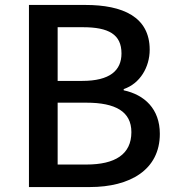

<svg xmlns="http://www.w3.org/2000/svg" viewBox="-20 -756 707 776"><path d="M97 0H343C506 0 626 -70 626 -215C626 -316 564 -373 480 -391V-396C546 -418 585 -485 585 -555C585 -688 476 -736 325 -736H97ZM213 -341H329C447 -341 511 -305 511 -222C511 -132 445 -91 329 -91H213ZM315 -646C419 -646 471 -617 471 -540C471 -471 424 -429 312 -429H213V-646Z"/></svg>

Font: Kinto Sans Med
Style: Regular
Weight: 500
Designer: Authors: Ryoko NISHIZUKA  (kana & ideographs); Paul D. Hunt (Latin, Greek & Cyrillic); Wenlong ZHANG  (bopomofo); Sandol
Foundry: Adobe Systems Incorporated, ookami Inc.
Version: Version 0.001